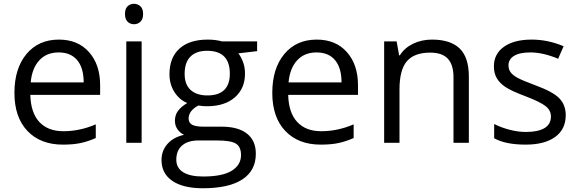

<svg xmlns="http://www.w3.org/2000/svg" viewBox="-20 -754 3054 1014"><path d="M312 9.8Q193.4 9.8 124.8 -62.5Q56.2 -134.8 56.2 -263.2Q56.2 -392.6 119.9 -468.8Q183.6 -544.9 291 -544.9Q391.6 -544.9 450.2 -478.8Q508.8 -412.6 508.8 -304.2V-252.9H140.1Q142.6 -158.7 187.7 -109.9Q232.9 -61 314.9 -61Q401.4 -61 485.8 -97.2V-24.9Q442.9 -6.3 404.5 1.7Q366.2 9.8 312 9.8ZM290 -477.1Q225.6 -477.1 187.3 -435.1Q148.9 -393.1 142.1 -318.8H421.9Q421.9 -395.5 387.7 -436.3Q353.5 -477.1 290 -477.1Z M728 0H647V-535.2H728ZM640.1 -680.2Q640.1 -708 653.8 -720.9Q667.5 -733.9 688 -733.9Q707.5 -733.9 721.7 -720.7Q735.8 -707.5 735.8 -680.2Q735.8 -652.8 721.7 -639.4Q707.5 -626 688 -626Q667.5 -626 653.8 -639.4Q640.1 -652.8 640.1 -680.2Z M1337.9 -535.2V-483.9L1238.8 -472.2Q1252.4 -455.1 1263.2 -427.5Q1273.9 -399.9 1273.9 -365.2Q1273.9 -286.6 1220.2 -239.7Q1166.5 -192.9 1072.8 -192.9Q1048.8 -192.9 1027.8 -196.8Q976.1 -169.4 976.1 -127.9Q976.1 -106 994.1 -95.5Q1012.2 -85 1056.2 -85H1150.9Q1237.8 -85 1284.4 -48.3Q1331.1 -11.7 1331.1 58.1Q1331.1 147 1259.8 193.6Q1188.5 240.2 1051.8 240.2Q946.8 240.2 889.9 201.2Q833 162.1 833 90.8Q833 42 864.3 6.3Q895.5 -29.3 952.1 -42Q931.6 -51.3 917.7 -70.8Q903.8 -90.3 903.8 -116.2Q903.8 -145.5 919.4 -167.5Q935.1 -189.5 968.8 -210Q927.2 -227.1 901.1 -268.1Q875 -309.1 875 -361.8Q875 -449.7 927.7 -497.3Q980.5 -544.9 1077.1 -544.9Q1119.1 -544.9 1152.8 -535.2ZM911.1 89.8Q911.1 133.3 947.8 155.8Q984.4 178.2 1052.7 178.2Q1154.8 178.2 1203.9 147.7Q1252.9 117.2 1252.9 64.9Q1252.9 21.5 1226.1 4.6Q1199.2 -12.2 1125 -12.2H1027.8Q972.7 -12.2 941.9 14.2Q911.1 40.5 911.1 89.8ZM955.1 -363.8Q955.1 -307.6 986.8 -278.8Q1018.6 -250 1075.2 -250Q1193.8 -250 1193.8 -365.2Q1193.8 -485.8 1073.7 -485.8Q1016.6 -485.8 985.8 -455.1Q955.1 -424.3 955.1 -363.8Z M1673.8 9.8Q1555.2 9.8 1486.6 -62.5Q1418 -134.8 1418 -263.2Q1418 -392.6 1481.7 -468.8Q1545.4 -544.9 1652.8 -544.9Q1753.4 -544.9 1812 -478.8Q1870.6 -412.6 1870.6 -304.2V-252.9H1502Q1504.4 -158.7 1549.6 -109.9Q1594.7 -61 1676.8 -61Q1763.2 -61 1847.7 -97.2V-24.9Q1804.7 -6.3 1766.4 1.7Q1728 9.8 1673.8 9.8ZM1651.9 -477.1Q1587.4 -477.1 1549.1 -435.1Q1510.7 -393.1 1503.9 -318.8H1783.7Q1783.7 -395.5 1749.5 -436.3Q1715.3 -477.1 1651.9 -477.1Z M2375 0V-346.2Q2375 -411.6 2345.2 -443.8Q2315.4 -476.1 2252 -476.1Q2168 -476.1 2128.9 -430.7Q2089.8 -385.3 2089.8 -280.8V0H2008.8V-535.2H2074.7L2087.9 -461.9H2091.8Q2116.7 -501.5 2161.6 -523.2Q2206.5 -544.9 2261.7 -544.9Q2358.4 -544.9 2407.2 -498.3Q2456.1 -451.7 2456.1 -349.1V0Z M2967.8 -146Q2967.8 -71.3 2912.1 -30.8Q2856.4 9.8 2755.9 9.8Q2649.4 9.8 2589.8 -23.9V-99.1Q2628.4 -79.6 2672.6 -68.4Q2716.8 -57.1 2757.8 -57.1Q2821.3 -57.1 2855.5 -77.4Q2889.6 -97.7 2889.6 -139.2Q2889.6 -170.4 2862.5 -192.6Q2835.4 -214.8 2756.8 -245.1Q2682.1 -272.9 2650.6 -293.7Q2619.1 -314.5 2603.8 -340.8Q2588.4 -367.2 2588.4 -403.8Q2588.4 -469.2 2641.6 -507.1Q2694.8 -544.9 2787.6 -544.9Q2874 -544.9 2956.5 -509.8L2927.7 -443.8Q2847.2 -477.1 2781.7 -477.1Q2724.1 -477.1 2694.8 -459Q2665.5 -440.9 2665.5 -409.2Q2665.5 -387.7 2676.5 -372.6Q2687.5 -357.4 2711.9 -343.8Q2736.3 -330.1 2805.7 -304.2Q2900.9 -269.5 2934.3 -234.4Q2967.8 -199.2 2967.8 -146Z"/></svg>

Font: f0_25643 
Style: Regular
Weight: 400
Foundry: Ascender Corporation
Version: Version 1.10